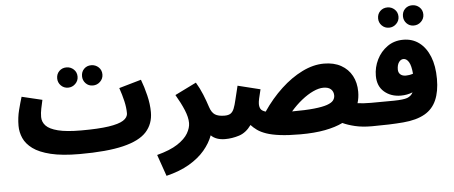

<svg xmlns="http://www.w3.org/2000/svg" viewBox="-62 -991 3258 1378"><g transform="rotate(-5 1567.0 -302.0)"><path d="M615 -461Q584 -461 563.5 -482.5Q543 -504 543 -534Q543 -566 563.5 -586.5Q584 -607 615 -607Q646 -607 668 -586.5Q690 -566 690 -534Q690 -504 668 -482.5Q646 -461 615 -461ZM437 -461Q406 -461 385 -482.5Q364 -504 364 -534Q364 -566 385 -586.5Q406 -607 437 -607Q467 -607 489 -586.5Q511 -566 511 -534Q511 -504 489 -482.5Q467 -461 437 -461Z M478 21Q352 21 270 1Q188 -19 142 -53Q96 -87 77 -130Q58 -173 58 -219Q58 -278 72 -332.5Q86 -387 98 -425L245 -390Q238 -359 231.5 -328Q225 -297 225 -268Q225 -232 250.5 -205Q276 -178 337 -162.5Q398 -147 504 -147Q628 -147 701.5 -158Q775 -169 808 -190Q841 -211 841 -242Q841 -283 830 -330Q819 -377 802 -426L962 -472Q982 -420 997.5 -356Q1013 -292 1013 -234Q1013 -150 961.5 -93Q910 -36 792.5 -7.5Q675 21 478 21Z M1085 231 1031 76Q1126 51 1180 15.5Q1234 -20 1256.5 -59Q1279 -98 1279 -133Q1279 -174 1257 -227Q1235 -280 1199 -341L1353 -417Q1379 -374 1398.5 -326Q1418 -278 1432 -234Q1445 -194 1469 -178.5Q1493 -163 1538 -163Q1586 -163 1607 -139Q1628 -115 1628 -81Q1628 -43 1603 -19Q1578 5 1528 5Q1462 5 1426 -31Q1406 24 1363 75Q1320 126 1251.5 166.5Q1183 207 1085 231Z M2068 18Q1982 18 1922.5 10.5Q1863 3 1824 -10.5Q1785 -24 1760 -42Q1735 -60 1717 -80Q1679 -27 1628.5 -11Q1578 5 1528 5L1538 -163Q1566 -163 1581.5 -173.5Q1597 -184 1606.5 -207.5Q1616 -231 1625 -270.5Q1634 -310 1649 -369L1811 -329Q1800 -286 1795 -262.5Q1790 -239 1790 -225Q1790 -204 1798 -189.5Q1806 -175 1834 -166Q1895 -256 1969 -325Q2043 -394 2123 -433.5Q2203 -473 2280 -473Q2352 -473 2403 -444.5Q2454 -416 2481 -366Q2508 -316 2508 -251Q2508 -207 2496 -169Q2535 -163 2593 -163Q2642 -163 2663 -139Q2684 -115 2684 -81Q2684 -43 2659 -19Q2634 5 2584 5Q2515 5 2463 -7.5Q2411 -20 2375 -37Q2322 -11 2246 3.5Q2170 18 2068 18ZM2261 -301Q2228 -301 2187 -282Q2146 -263 2103.5 -229Q2061 -195 2023 -151Q2120 -151 2181.5 -157.5Q2243 -164 2276 -175.5Q2309 -187 2321.5 -203Q2334 -219 2334 -239Q2334 -266 2316 -283.5Q2298 -301 2261 -301Z M2947 -689Q2916 -689 2895.5 -710.5Q2875 -732 2875 -762Q2875 -794 2895.5 -814.5Q2916 -835 2947 -835Q2978 -835 3000 -814.5Q3022 -794 3022 -762Q3022 -732 3000 -710.5Q2978 -689 2947 -689ZM2769 -689Q2738 -689 2717 -710.5Q2696 -732 2696 -762Q2696 -794 2717 -814.5Q2738 -835 2769 -835Q2799 -835 2821 -814.5Q2843 -794 2843 -762Q2843 -732 2821 -710.5Q2799 -689 2769 -689Z M2584 5 2594 -163Q2689 -163 2757.5 -164Q2826 -165 2854 -175Q2883 -186 2896 -212Q2856 -196 2811 -196Q2740 -196 2692 -237Q2644 -278 2644 -353Q2644 -414 2671 -469Q2698 -524 2747 -559Q2796 -594 2862 -594Q2928 -594 2976.5 -557.5Q3025 -521 3052 -454Q3079 -387 3079 -293Q3079 -203 3052 -141Q3025 -79 2968 -46Q2907 -11 2811 -3Q2715 5 2584 5ZM2805 -384Q2805 -362 2819.5 -349Q2834 -336 2859 -336Q2870 -336 2883 -338Q2896 -340 2911 -345Q2906 -404 2890 -430Q2874 -456 2852 -456Q2832 -456 2818.5 -436.5Q2805 -417 2805 -384Z"/></g></svg>

Font: Noto Sans Arabic Blk
Style: Regular
Weight: 900
Designer: Monotype Design Team, Nadine Chahine, Nizar Qandah and Khaled Hosny
Foundry: Monotype Imaging Inc.
Version: Version 2.012; ttfautohint (v1.8.4.7-5d5b)